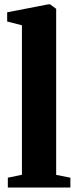

<svg xmlns="http://www.w3.org/2000/svg" viewBox="-20 -838 346 858"><path d="M78 -57V-725L12 -742V-783L195 -818.5H204L231 -798.5V-56.5L294.5 -44V0H15V-44Z"/></svg>

Font: Merriweather 72pt ExtraBold
Style: Regular
Weight: 800
Version: Version 2.100